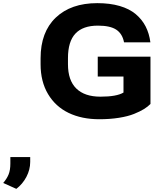

<svg xmlns="http://www.w3.org/2000/svg" viewBox="-199 -741 967 1209"><path d="M748.5 -384.3V-86.4Q731.9 -69.3 707.5 -54.2Q683.1 -39.1 645 -23.7Q606.9 -8.3 550.3 0.7Q493.7 9.8 426.3 9.8Q315.9 9.8 233.2 -30Q150.4 -69.8 103.5 -148.7Q56.6 -227.5 56.6 -336.4V-374Q56.6 -539.1 152.1 -630.1Q247.6 -721.2 413.6 -721.2Q493.2 -721.2 554.4 -703.4Q615.7 -685.5 655.5 -652.1Q695.3 -618.7 718 -574.5Q740.7 -530.3 748 -474.6H582Q571.8 -528.3 533.4 -554Q495.1 -579.6 417.5 -579.6Q322.8 -579.6 275.9 -529.5Q229 -479.5 229 -375V-336.4Q229 -234.9 281.5 -183.6Q334 -132.3 433.6 -132.3Q535.6 -132.3 578.6 -158.2V-259.3H416.5V-384.3ZM-8.8 248V278.8Q-8.8 327.1 -32.7 372.6Q-56.6 418 -96.2 448.2L-178.7 411.1Q-155.8 384.3 -144.8 357.2Q-133.8 330.1 -133.8 289.1V248Z"/></svg>

Font: Bert Sans Black
Style: Regular
Weight: 900
Designer: Christian Robertson, Adam Twardoch, & Cristiano Sobral
Foundry: Google
Version: Version 12.135;January 10, 2020;FontCreator 12.0.0.2547 64-b